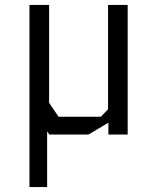

<svg xmlns="http://www.w3.org/2000/svg" viewBox="-20 -548 640 782"><path d="M420 -528V-103L391 -72.5H218.5L180 -129V-528H100V214H172V-13L181 0H340.5L421.5 -48.5V0H500V-528Z"/></svg>

Font: Kode Mono
Style: Regular
Weight: 400
Monospace: yes
Designer: Isa Ozler
Foundry: Kadena LLC
Version: Version 1.000;gftools[0.9.28]